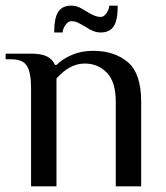

<svg xmlns="http://www.w3.org/2000/svg" viewBox="-23 -660 587 680"><path d="M87 -350Q87 -401 73 -425.5Q59 -450 17 -450H-3V-470H87Q124 -470 143.5 -460Q163 -450 172 -430H177Q198 -451 231.5 -465.5Q265 -480 307 -480Q382 -480 429.5 -440Q477 -400 477 -300V0H387V-300Q387 -370 355.5 -402.5Q324 -435 277 -435Q224 -435 177 -382V0H87ZM229 -640Q244 -640 256.5 -634.5Q269 -629 284 -619Q287 -617 297 -611.5Q307 -606 316 -603Q325 -600 334 -600Q345 -600 354.5 -614Q364 -628 364 -640H394Q394 -588 379.5 -566.5Q365 -545 334 -545Q320 -545 307.5 -550Q295 -555 280 -565Q263 -575 252.5 -580Q242 -585 229 -585Q218 -585 208.5 -571Q199 -557 199 -545H169Q169 -597 183.5 -618.5Q198 -640 229 -640Z"/></svg>

Font: Philosopher
Style: Regular
Weight: 400
Designer: Jovanny Lemonad
Foundry: Jovanny Lemonad
Version: Version 2.000